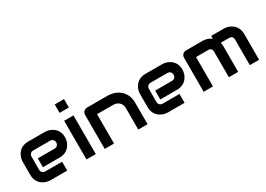

<svg xmlns="http://www.w3.org/2000/svg" viewBox="-5 -1511 3141 2270"><g transform="rotate(-30 1565.0 -375.5)"><path d="M628 -353C628 -481 523 -528 453 -528H224C96 -528 49 -423 49 -353V-175C49 -47 154 0 224 0H453V-121H225C194 -121 170 -141 170 -175V-352C170 -383 190 -407 224 -407H453C483 -407 507 -387 507 -354C507 -323 487 -299 453 -299H224V-178H453C581 -178 628 -283 628 -353Z M843 -751H716V-636H843ZM843 -528H716V0H843Z M1550 -293C1550 -465 1410 -528 1315 -528H1029C993 -528 965 -500 965 -465V0H1092V-401H1314C1375 -401 1423 -359 1423 -293V0H1550Z M2230 -353C2230 -481 2125 -528 2055 -528H1826C1698 -528 1651 -423 1651 -353V-175C1651 -47 1756 0 1826 0H2055V-121H1827C1796 -121 1772 -141 1772 -175V-352C1772 -383 1792 -407 1826 -407H2055C2085 -407 2109 -387 2109 -354C2109 -323 2089 -299 2055 -299H1826V-178H2055C2183 -178 2230 -283 2230 -353Z M2787 -350C2787 -368 2785 -385 2781 -401H2895C2929 -401 2946 -383 2946 -350V0H3073V-350C3073 -481 2967 -528 2895 -528H2723V-489C2687 -516 2644 -528 2609 -528H2380C2344 -528 2316 -500 2316 -465V0H2443V-401H2608C2642 -401 2660 -383 2660 -350V0H2787Z"/></g></svg>

Font: Audiowide
Style: Regular
Weight: 400
Designer: Astigmatic (AOETI)
Foundry: Astigmatic (AOETI)
Version: Version 1.002